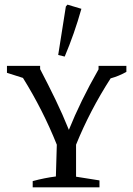

<svg xmlns="http://www.w3.org/2000/svg" viewBox="-20 -808 573 828"><path d="M121 0V-27Q173 -41 221 -47L225 -184Q165 -334 79 -472L10 -494V-524H153V-510Q188 -443 219 -379Q250 -315 277 -248Q302 -310 333.5 -374.5Q365 -439 405 -509V-524H525V-498Q493 -480 457 -470Q412 -400 375 -329Q338 -258 308 -184V-46L409 -30V0ZM259 -564 231 -571 264 -780 271 -788 331 -770Q301 -663 259 -564Z"/></svg>

Font: Piazzolla SC
Style: Regular
Weight: 400
Designer: Juan Pablo del Peral
Foundry: Huerta Tipografica
Version: Version 1.330